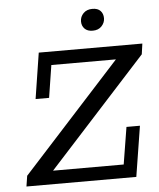

<svg xmlns="http://www.w3.org/2000/svg" viewBox="-53 -800 700 846"><g transform="rotate(-5 296.5 -377.0)"><path d="M29.7 0 37 -46.9 471.2 -523.7H185.6L163.1 -380.4H103.4L135.1 -583H593.3L586.7 -536.1L152.5 -59.3H465L491.6 -223.2H551.2L515.6 0ZM380.7 -658.5Q357.2 -658.5 344.8 -671.4Q332.5 -684.3 332.5 -703.4Q332.5 -724.2 347.3 -739.4Q362 -754.5 387.2 -754.5Q410.7 -754.5 422.7 -741.9Q434.7 -729.3 434.7 -709.1Q434.7 -689.5 420.3 -674Q405.9 -658.5 380.7 -658.5Z"/></g></svg>

Font: Rokkitt SemiBold
Style: Italic
Weight: 600
Italic angle: -9°
Designer: Vernon Adams
Foundry: Vernon Adams
Version: Version 3.103